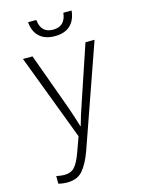

<svg xmlns="http://www.w3.org/2000/svg" viewBox="-142 -817 847 1145"><g transform="rotate(-15 281.5 -244.0)"><path d="M128 248Q99 248 73 241V194Q84 196 97 198Q110 200 123 200Q162 200 184.5 176.5Q207 153 228 96L263 -1L62 -532H121L246 -188Q260 -148 270 -117Q280 -86 289 -56H291Q300 -88 310 -120.5Q320 -153 333 -190L448 -532H504L284 96Q258 168 224.5 208Q191 248 128 248ZM282 -614Q222 -614 187.5 -645.5Q153 -677 148 -736H199Q207 -654 282 -654Q357 -654 366 -736H417Q411 -677 377 -645.5Q343 -614 282 -614Z"/></g></svg>

Font: Noto Sans Mono SemiCondensed Light
Style: Regular
Weight: 300
Width: 4
Designer: Monotype Design Team
Foundry: Monotype Imaging Inc.
Version: Version 2.014; ttfautohint (v1.8.4.7-5d5b)